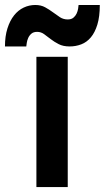

<svg xmlns="http://www.w3.org/2000/svg" viewBox="-86 -758 424 778"><path d="M188.5 0H61.5V-527.8H188.5ZM318.4 -737.8Q318.4 -690.9 308.6 -658.7Q298.8 -626.5 282.2 -606.7Q265.6 -586.9 243.4 -578.4Q221.2 -569.8 196.3 -569.8Q169.9 -569.8 151.9 -579.1Q133.8 -588.4 119.6 -599.4Q105.5 -610.4 92.8 -619.6Q80.1 -628.9 64.5 -628.9Q49.8 -628.9 41.3 -621.6Q32.7 -614.3 28.3 -604.2Q23.9 -594.2 22.5 -584.5Q21 -574.7 20.5 -569.8H-65.9Q-65.9 -611.3 -55.9 -642.8Q-45.9 -674.3 -29.1 -695.6Q-12.2 -716.8 10 -727.3Q32.2 -737.8 57.1 -737.8Q80.1 -737.8 96.9 -728.5Q113.8 -719.2 128.4 -708.3Q143.1 -697.3 157 -688.2Q170.9 -679.2 188.5 -679.2Q203.1 -679.2 211.7 -686.5Q220.2 -693.8 224.6 -703.4Q229 -712.9 230.5 -722.7Q231.9 -732.4 232.4 -737.8Z"/></svg>

Font: Audiowide
Style: Regular
Weight: 400
Designer: Astigmatic (AOETI)
Foundry: Astigmatic (AOETI)
Version: Version 1.002